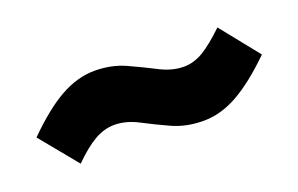

<svg xmlns="http://www.w3.org/2000/svg" viewBox="-40 -568 668 430"><g transform="rotate(-20 294.0 -353.5)"><path d="M390 -259Q349 -259 316 -274Q283 -289 254.5 -304Q226 -319 198 -319Q174 -319 150.5 -305.5Q127 -292 98 -263L25 -352Q75 -402 116 -425Q157 -448 198 -448Q238 -448 271 -433Q304 -418 333 -403Q362 -388 390 -388Q414 -388 437 -402Q460 -416 490 -445L563 -354Q513 -305 472 -282Q431 -259 390 -259Z"/></g></svg>

Font: MuseoModerno
Style: Bold
Weight: 700
Designer: Pablo Cosgaya, Héctor Gatti, Marcela Romero, and the Authors of The MuseoModerno Project.
Foundry: Omnibus-Type Team
Version: Version 1.001